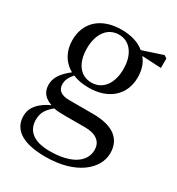

<svg xmlns="http://www.w3.org/2000/svg" viewBox="-188 -655 951 1032"><g transform="rotate(30 287.5 -138.5)"><path d="M264 -209C194 -209 152 -267 152 -357C152 -448 196 -507 266 -507C333 -507 378 -449 378 -358C378 -268 334 -209 264 -209ZM265 -178C391 -178 467 -251 467 -357C467 -402 455 -441 430 -470L549 -464V-523L532 -534L407 -493C374 -521 326 -537 265 -537C137 -537 62 -465 62 -357C62 -290 92 -235 147 -205C92 -162 71 -126 71 -85C71 -42 94 -12 140 3C72 35 38 75 38 128C38 203 94 260 250 260C440 260 543 166 543 69C543 -15 486 -68 357 -68H210C156 -68 134 -90 134 -124C134 -151 144 -170 166 -196C194 -184 227 -178 265 -178ZM161 11C181 15 203 16 234 16H354C435 16 461 54 461 96C461 169 391 222 253 222C159 222 106 184 106 112C106 69 123 43 161 11Z"/></g></svg>

Font: Noto Serif CJK SC Medium
Style: Regular
Weight: 500
Designer: Ryoko NISHIZUKA 西塚涼子 (kana & ideographs); Frank Grießhammer (Latin, Greek & Cyrillic); Wenlong ZHANG 张文龙 (bopomofo); San
Foundry: Adobe
Version: Version 2.001;hotconv 1.1.0;makeotfexe 2.6.0